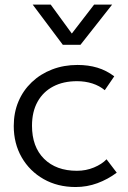

<svg xmlns="http://www.w3.org/2000/svg" viewBox="-20 -774 542 810"><path d="M299 15Q223 15 164 -18.5Q105 -52 71.5 -110.2Q38 -168.5 38 -242.5Q38 -299 57.8 -345.8Q77.5 -392.5 114 -427.2Q150.5 -462 199.8 -481Q249 -500 307 -500Q352.5 -500 390.8 -488.5Q429 -477 462 -452L422 -393.5Q400 -412 369.8 -421.8Q339.5 -431.5 305 -431.5Q247 -431.5 204.5 -409.2Q162 -387 138.5 -344.8Q115 -302.5 115 -243.5Q115 -154.5 166 -104Q217 -53.5 304.5 -53.5Q343 -53.5 376.5 -67.5Q410 -81.5 429.5 -102L472.5 -45.5Q435 -17.5 391 -1.2Q347 15 299 15ZM245 -585 118 -754.5H194L283 -632.5L377 -754.5H453L319.5 -585Z"/></svg>

Font: Geologica Roman ExtraLight
Style: Regular
Weight: 250
Designer: Sindre Bremnes, Frode Helland
Foundry: Monokrom Skriftforlag AS
Version: Version 1.010;gftools[0.9.28]